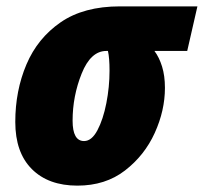

<svg xmlns="http://www.w3.org/2000/svg" viewBox="-20 -573 640 603"><path d="M498 -297Q498 -335 489 -364Q480 -393 465 -413H568L600 -553H357Q243 -553 170.5 -503Q98 -453 63 -370.5Q28 -288 28 -190Q28 -94 80 -42Q132 10 223 10Q311 10 372.5 -37.5Q434 -85 466 -155.5Q498 -226 498 -297ZM208 -194Q208 -271 236.5 -342Q265 -413 314 -413H319Q324 -391 324 -351Q324 -300 314 -249Q304 -198 286 -164Q268 -130 244 -130Q208 -130 208 -194Z"/></svg>

Font: Noto Sans Display SemiCondensed Black
Style: Italic
Weight: 900
Width: 4
Designer: Monotype Design team
Foundry: Monotype Imaging Inc.
Version: 1.000